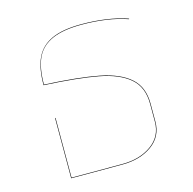

<svg xmlns="http://www.w3.org/2000/svg" viewBox="-88 -653 744 742"><g transform="rotate(-15 284.0 -282.5)"><path d="M100 -377Q238 -370 317 -354.5Q396 -339 437.5 -302.5Q479 -266 479 -199V-128Q479 -68 431.5 -34Q384 0 313 0H108V-241H110V-2H313Q383 -2 430 -35.5Q477 -69 477 -128V-199Q477 -266 435 -302Q393 -338 313.5 -353Q234 -368 98 -375Q98 -443 117.5 -484Q137 -525 181 -545Q225 -565 300 -565Q405 -565 484 -538L483 -536Q405 -563 300 -563Q226 -563 182 -543.5Q138 -524 119 -484Q100 -444 100 -377Z"/></g></svg>

Font: FiraGO Two
Style: Regular
Weight: 100
Designer: bBox Type
Foundry: bBox Type GmbH
Version: Version 1.001